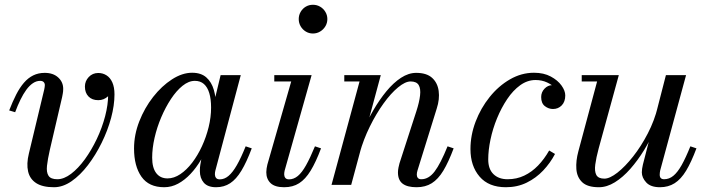

<svg xmlns="http://www.w3.org/2000/svg" viewBox="-20 -775 2976 805"><path d="M206.5 10Q158.5 10 131.8 -7.2Q105 -24.5 97.8 -56.2Q90.5 -88 101 -131L165.5 -400Q166.5 -404.5 167.2 -409.5Q168 -414.5 168 -418Q168 -426 163 -431Q158 -436 148.5 -436Q132.5 -436 118 -426.2Q103.5 -416.5 90.5 -398.8Q77.5 -381 65.8 -357Q54 -333 43.5 -304.5L18.5 -312Q33 -349.5 48 -378.8Q63 -408 80.5 -428.2Q98 -448.5 119.5 -459Q141 -469.5 167.5 -469.5Q203 -469.5 224 -450.2Q245 -431 245 -402.5Q245 -391.5 243.2 -382.5Q241.5 -373.5 240.5 -368L189 -147Q180 -107.5 177 -80Q174 -52.5 183.5 -38Q193 -23.5 220.5 -23.5Q248 -23.5 278 -46.2Q308 -69 335.8 -107.2Q363.5 -145.5 385.8 -192.2Q408 -239 420.8 -287.8Q433.5 -336.5 433.5 -379Q433.5 -402 427.8 -415.8Q422 -429.5 412.5 -435.8Q403 -442 392 -442V-468Q408 -468 421.5 -461.2Q435 -454.5 443 -442Q451 -429.5 451 -412Q451 -388 433.2 -371.5Q415.5 -355 392 -355Q366 -355 351 -370.5Q336 -386 336 -412Q336 -435 352 -452Q368 -469 392 -469Q411 -469 426.5 -459.2Q442 -449.5 451 -429.5Q460 -409.5 460 -379Q460 -333.5 445.8 -280.5Q431.5 -227.5 406.2 -176.2Q381 -125 348.8 -82.8Q316.5 -40.5 280 -15.2Q243.5 10 206.5 10Z M668.5 10Q604 10 573 -34.2Q542 -78.5 542 -152.5Q542 -210 564 -266.2Q586 -322.5 622 -368.5Q658 -414.5 701 -442.2Q744 -470 785.5 -470Q823 -470 845 -450.5Q867 -431 876.5 -398.2Q886 -365.5 886 -326Q886 -291 878.5 -252.5Q871 -214 856.8 -176.5Q842.5 -139 822.8 -105.2Q803 -71.5 778.8 -45.8Q754.5 -20 726.8 -5Q699 10 668.5 10ZM682.5 -27Q709.5 -27 736 -44.8Q762.5 -62.5 785.8 -93Q809 -123.5 826.8 -162Q844.5 -200.5 854.8 -242.2Q865 -284 865 -324Q865 -359.5 857.5 -384.5Q850 -409.5 835 -422.8Q820 -436 797 -436Q771 -436 745.2 -415.2Q719.5 -394.5 696.8 -360Q674 -325.5 656 -283.2Q638 -241 628 -197Q618 -153 618 -114Q618 -71.5 635 -49.2Q652 -27 682.5 -27ZM886 10Q851 10 834.5 -9Q818 -28 818 -58Q818 -66.5 818.5 -73.2Q819 -80 820 -85L835.5 -172L862.5 -251L877.5 -346L905 -460H989.5L883 -60Q881 -52.5 881 -44Q881 -35.5 885.8 -29.2Q890.5 -23 901.5 -23Q921 -23 938.2 -37.5Q955.5 -52 973 -82.5Q990.5 -113 1010 -161.5L1035.5 -153Q1014 -95.5 992.2 -59.5Q970.5 -23.5 945 -6.8Q919.5 10 886 10Z M1171.5 10Q1132.5 10 1114.5 -7.2Q1096.5 -24.5 1096.5 -53Q1096.5 -60.5 1097.8 -68.8Q1099 -77 1101 -85L1201 -433.5H1130V-460H1286.5L1173.5 -60Q1172.5 -56 1172 -51.8Q1171.5 -47.5 1171.5 -44Q1171.5 -35.5 1176.2 -29.2Q1181 -23 1192 -23Q1211.5 -23 1228.8 -37.2Q1246 -51.5 1263.2 -82.2Q1280.5 -113 1300.5 -161.5L1326 -153Q1304.5 -95.5 1282.5 -59.5Q1260.5 -23.5 1234.2 -6.8Q1208 10 1171.5 10ZM1292 -634.5Q1275.5 -634.5 1262 -642.8Q1248.5 -651 1240.5 -664.8Q1232.5 -678.5 1232.5 -695Q1232.5 -711.5 1240.5 -725.2Q1248.5 -739 1262 -747Q1275.5 -755 1292 -755Q1308.5 -755 1322.2 -747Q1336 -739 1344.2 -725.2Q1352.5 -711.5 1352.5 -695Q1352.5 -678.5 1344.2 -664.8Q1336 -651 1322.2 -642.8Q1308.5 -634.5 1292 -634.5Z M1726.5 10Q1687.5 10 1668 -5Q1648.5 -20 1648.5 -52Q1648.5 -61.5 1650.8 -72.8Q1653 -84 1655 -90.5L1725.5 -308Q1738 -346.5 1741.2 -374.8Q1744.5 -403 1735.5 -418.2Q1726.5 -433.5 1701.5 -433.5Q1679 -433.5 1648.8 -408.5Q1618.5 -383.5 1587.8 -340.8Q1557 -298 1530.5 -244.2Q1504 -190.5 1488 -133H1469Q1481 -176 1500.5 -222.8Q1520 -269.5 1545.5 -313.2Q1571 -357 1600.2 -392.5Q1629.5 -428 1661.2 -448.8Q1693 -469.5 1725 -469.5Q1768.5 -469.5 1791.5 -448.8Q1814.5 -428 1819.2 -393.8Q1824 -359.5 1811 -319.5L1730.5 -60.5Q1729 -56 1728.2 -51.2Q1727.5 -46.5 1727.5 -42.5Q1727.5 -34.5 1732 -29Q1736.5 -23.5 1746.5 -23.5Q1777.5 -23.5 1802.2 -56Q1827 -88.5 1856.5 -161.5L1882 -153Q1860.5 -95.5 1838.8 -59.5Q1817 -23.5 1790.2 -6.8Q1763.5 10 1726.5 10ZM1370 0 1487.5 -433.5H1423.5V-460H1576.5L1452.5 0Z M2101 10Q2029 10 1990.8 -34.5Q1952.5 -79 1952.5 -150Q1952.5 -208 1974 -264.8Q1995.5 -321.5 2032.8 -368Q2070 -414.5 2118 -442.2Q2166 -470 2219 -470Q2260 -470 2289.2 -454.2Q2318.5 -438.5 2334.2 -416.5Q2350 -394.5 2350 -375Q2350 -348.5 2335.2 -333.2Q2320.5 -318 2298.5 -318Q2280 -318 2264.5 -330Q2249 -342 2249 -368Q2249 -388.5 2263 -403.2Q2277 -418 2296 -418Q2310.5 -418 2322.5 -414.5Q2334.5 -411 2341.8 -401.8Q2349 -392.5 2349 -375H2323Q2323 -389 2309.5 -404Q2296 -419 2274 -429.2Q2252 -439.5 2225.5 -439.5Q2191.5 -439.5 2161.2 -417.8Q2131 -396 2106.5 -359.5Q2082 -323 2064 -279.2Q2046 -235.5 2036.5 -190.2Q2027 -145 2027 -106.5Q2027 -66 2049 -44.8Q2071 -23.5 2108 -23.5Q2146.5 -23.5 2178.2 -38.8Q2210 -54 2236 -81Q2262 -108 2282.5 -144L2307 -129.5Q2287.5 -92 2257.5 -60.2Q2227.5 -28.5 2188.2 -9.2Q2149 10 2101 10Z M2491 10Q2443 10 2421 -11Q2399 -32 2396.5 -66.2Q2394 -100.5 2405 -141L2483.5 -433.5H2419V-460H2574.5L2490 -152.5Q2479.5 -113.5 2475.8 -85.2Q2472 -57 2480.2 -41.5Q2488.5 -26 2514 -26Q2536.5 -26 2568.8 -51.2Q2601 -76.5 2634.5 -119Q2668 -161.5 2696 -215.5Q2724 -269.5 2738 -327H2758Q2747 -284 2727.2 -237Q2707.5 -190 2680.8 -146.2Q2654 -102.5 2622.8 -67Q2591.5 -31.5 2558 -10.8Q2524.5 10 2491 10ZM2747 10Q2708 10 2689.5 -10Q2671 -30 2671 -52.5Q2671 -58.5 2672.2 -67.8Q2673.5 -77 2675.5 -85L2772 -460H2856.5L2748 -60.5Q2747 -56 2746.5 -51.2Q2746 -46.5 2746 -42.5Q2746 -23.5 2764.5 -23.5Q2785.5 -23.5 2803 -37.8Q2820.5 -52 2837.8 -82.5Q2855 -113 2874.5 -161.5L2900 -153Q2878.5 -95.5 2856.8 -59.5Q2835 -23.5 2808.5 -6.8Q2782 10 2747 10Z"/></svg>

Font: Bodoni Moda 9pt
Style: Italic
Weight: 400
Italic angle: -13°
Designer: Owen Earl
Foundry: indestructible type
Version: Version 2.005